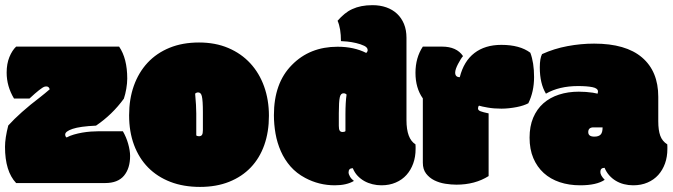

<svg xmlns="http://www.w3.org/2000/svg" viewBox="-25 -716 2631 751"><path d="M472.7 -408.7Q472.7 -390.6 469 -368.9Q465.3 -347.2 459.5 -330.1Q414.1 -267.6 350.6 -224.6Q287.6 -221.7 258.8 -211.9Q230 -202.1 230 -189.9Q230 -182.1 235.4 -178.2Q248 -185.1 263.9 -189.7Q279.8 -194.3 296.9 -197.3Q314 -200.2 330.6 -201.4Q347.2 -202.6 361.3 -202.6H455.6Q461.9 -191.9 467.3 -179.2Q472.7 -166.5 476.3 -153.6Q480 -140.6 481.9 -128.4Q483.9 -116.2 483.9 -106Q483.9 -57.6 460 -28.8Q436 0 386.2 0H38.1Q-5.4 -45.9 -5.4 -141.6Q-5.4 -175.8 7.3 -225.1Q29.8 -250 61 -277.8Q92.3 -305.7 133.3 -336.9Q141.6 -343.3 150.6 -350.8Q159.7 -358.4 169.4 -366.7Q166.5 -377.9 156.2 -377.9Q155.3 -377.9 153.6 -377.7Q151.9 -377.4 149.4 -377Q135.3 -372.6 90.3 -330.6H29.8Q1 -378.4 1 -432.1Q1 -466.3 11.7 -492.7Q22.5 -519 38.1 -533.7H440.9Q472.7 -487.3 472.7 -408.7Z M757.3 15.1Q692.9 15.1 641.6 -4.6Q590.3 -24.4 554.4 -60.8Q518.6 -97.2 499.3 -148.9Q480 -200.7 480 -265.1Q480 -328.1 498.5 -380.4Q517.1 -432.6 552.2 -470.5Q587.4 -508.3 638.2 -529.1Q689 -549.8 753.4 -549.8Q817.4 -549.8 867.9 -528.3Q918.5 -506.8 953.9 -468.5Q989.3 -430.2 1008.1 -377.7Q1026.9 -325.2 1026.9 -263.2Q1026.9 -200.2 1008.8 -148.9Q990.7 -97.7 956.1 -61.3Q921.4 -24.9 871.3 -4.9Q821.3 15.1 757.3 15.1ZM742.7 -186.5Q746.1 -183.1 753.4 -183.1Q756.8 -183.1 760 -184.3Q763.2 -185.5 765.1 -188.5Q768.6 -193.4 768.6 -207V-276.9Q768.6 -322.8 764.6 -339.4Q761.2 -354.5 750 -354.5Q743.2 -354.5 738.3 -349.6Q742.7 -301.3 742.7 -272Z M1330.6 -346.2Q1325.7 -351.1 1318.8 -351.1Q1307.6 -351.1 1304.2 -335.9Q1300.3 -319.3 1300.3 -273.4V-223.6Q1300.3 -210.4 1303.7 -205.1Q1307.1 -199.7 1314.9 -199.7Q1322.8 -199.7 1326.2 -203.1V-268.6Q1326.2 -316.4 1330.6 -346.2ZM1295.4 -634.8Q1308.6 -649.9 1322.5 -661.4Q1336.4 -672.9 1352.8 -680.4Q1369.1 -688 1388.7 -691.9Q1408.2 -695.8 1432.1 -695.8Q1461.4 -695.8 1485.8 -687.3Q1510.3 -678.7 1527.8 -662.4Q1545.4 -646 1555.2 -622.3Q1564.9 -598.6 1564.9 -568.4V-246.1Q1564.9 -173.3 1600.1 -151.4Q1600.6 -149.9 1600.6 -142.1V-133.3Q1600.6 -102.5 1591.3 -76.7Q1582 -50.8 1564.9 -31.7Q1547.9 -12.7 1522.9 -2Q1498 8.8 1466.8 8.8Q1449.2 8.8 1432.1 4.6Q1415 0.5 1400.1 -7.8Q1385.3 -16.1 1373.5 -28.6Q1361.8 -41 1355 -58.1Q1338.4 -58.1 1338.4 -42Q1338.4 -34.7 1344 -25.1Q1349.6 -15.6 1359.4 -8.3Q1330.6 8.8 1284.7 8.8Q1222.7 8.8 1168.9 -20Q1134.8 -38.1 1111.3 -64.9Q1087.9 -91.8 1073.5 -124.5Q1059.1 -157.2 1052.7 -193.4Q1046.4 -229.5 1046.4 -265.6Q1046.4 -391.1 1116.7 -461.9Q1186.5 -533.2 1295.4 -533.2Q1359.9 -533.2 1407.7 -508.8Q1413.1 -514.2 1413.1 -520Q1413.1 -530.3 1399.4 -536.9Q1385.7 -543.5 1367.9 -547.6Q1350.1 -551.8 1333 -553.5Q1315.9 -555.2 1308.6 -555.2Q1308.6 -605 1295.4 -634.8Z M1760.3 6.3Q1739.7 6.3 1716.6 2.7Q1693.4 -1 1673.8 -10.7Q1654.3 -20.5 1641.6 -37.1Q1628.9 -53.7 1628.9 -79.6V-331.1Q1600.1 -371.6 1600.1 -431.2Q1600.1 -490.2 1628.9 -533.7H1703.6Q1761.2 -533.7 1786.1 -496.6Q1781.7 -491.7 1776.6 -483.4Q1771.5 -475.1 1766.6 -465.8Q1761.7 -456.5 1758.5 -447.5Q1755.4 -438.5 1755.4 -432.1Q1755.4 -414.1 1773.4 -414.1Q1789.1 -476.6 1830.6 -508.5Q1872.1 -540.5 1936 -540.5Q2008.3 -540.5 2049.3 -509.8Q2064 -471.2 2064 -414.6Q2064 -357.4 2041.5 -312Q2033.2 -307.6 2021.5 -303.7Q2009.8 -299.8 1995.8 -297.1Q1981.9 -294.4 1966.6 -292.7Q1951.2 -291 1936.5 -291Q1906.7 -291 1883.1 -295.2Q1859.4 -299.3 1848.6 -302.7Q1844.7 -298.8 1844.7 -291.7Q1844.7 -284.7 1854.5 -280.8Q1859.4 -278.8 1867.2 -276.9Q1875 -274.9 1886.2 -272.5V-27.3Q1833 6.3 1760.3 6.3Z M2296.4 -217.8Q2275.9 -217.8 2275.9 -199.2Q2275.9 -181.6 2299.8 -181.6Q2316.4 -181.6 2324.2 -189.5Q2332 -197.3 2332 -217.8ZM2549.8 -241.7Q2549.8 -206.5 2557.6 -185.1Q2565.4 -163.6 2585 -151.4Q2585.4 -149.9 2585.4 -142.1V-133.3Q2585.4 -102.5 2576.2 -76.7Q2566.9 -50.8 2549.8 -31.7Q2532.7 -12.7 2507.8 -2Q2482.9 8.8 2451.7 8.8Q2433.1 8.8 2415.8 4.4Q2398.4 0 2383.8 -8.8Q2369.1 -17.6 2357.9 -30.3Q2346.7 -43 2339.8 -59.6Q2323.2 -59.6 2323.2 -43.5Q2323.2 -29.8 2340.3 -12.7Q2308.6 8.8 2244.6 8.8Q2200.7 8.8 2164.3 -3.4Q2127.9 -15.6 2101.8 -39.3Q2075.7 -63 2061 -97.7Q2046.4 -132.3 2046.4 -177.7Q2046.4 -221.7 2060.5 -255.4Q2074.7 -289.1 2100.3 -311.8Q2126 -334.5 2161.4 -345.9Q2196.8 -357.4 2238.8 -357.4Q2252.9 -357.4 2266.6 -356.4Q2280.3 -355.5 2293.5 -353.5Q2302.2 -351.6 2306.9 -350.8Q2311.5 -350.1 2312.5 -349.6Q2314 -355 2314 -357.9Q2314 -370.6 2292.7 -375Q2271.5 -379.4 2236.3 -379.4Q2162.1 -379.4 2110.4 -349.6Q2086.4 -389.6 2086.4 -452.1Q2086.4 -487.8 2095.2 -504.4Q2142.6 -525.9 2194.8 -535.6Q2247.1 -545.4 2298.8 -545.4Q2422.9 -545.4 2486.3 -491.2Q2549.8 -437 2549.8 -337.4Z"/></svg>

Font: Modak sl
Style: Regular
Weight: 400
Designer: Sarang Kulkarni, Maithili Shingre, Noopur Datye
Foundry: Ek Type
Version: Version 1.036;PS Version 1.000;hotconv 1.0.79;makeotf.lib2.5